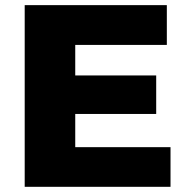

<svg xmlns="http://www.w3.org/2000/svg" viewBox="-20 -720 715 740"><path d="M75.2 0V-700.2H623V-546.9H270V-429.2H582V-280.8H270V-152.8H637.2V0Z"/></svg>

Font: Montserrat ExtraBold
Style: Regular
Weight: 800
Designer: Julieta Ulanovsky
Foundry: Julieta Ulanovsky
Version: Version 9.000